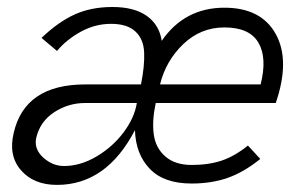

<svg xmlns="http://www.w3.org/2000/svg" viewBox="-20 -516 858 546"><path d="M142.1 9.8Q75.7 9.8 39.6 -32Q3.4 -73.7 19 -138.2Q50.8 -275.9 222.2 -275.9H380.9Q391.6 -328.6 389.9 -366.9Q388.2 -405.3 364.7 -426.8Q341.3 -448.2 295.9 -448.2Q250.5 -448.2 209.7 -425.8Q168.9 -403.3 142.1 -371.1L98.1 -408.2Q145.5 -453.6 192.4 -474.9Q239.3 -496.1 299.8 -496.1Q361.8 -496.1 397.5 -470.7Q433.1 -445.3 439.9 -399.9Q504.9 -494.1 618.2 -494.1Q722.7 -494.1 764.2 -419.2Q805.7 -344.2 764.2 -223.1H422.9Q412.1 -173.3 417.2 -134.3Q422.4 -95.2 450.2 -71Q478 -46.9 524.9 -46.9Q573.2 -46.9 610.4 -59.3Q647.5 -71.8 685.1 -102.1L720.2 -64Q672.9 -25.9 627 -10Q581.1 5.9 524.9 5.9Q445.8 5.9 405.8 -36.1Q365.7 -78.1 363.8 -146Q282.7 9.8 142.1 9.8ZM435.1 -275.9H721.2Q740.2 -351.6 714.8 -394.8Q689.5 -438 618.2 -438Q550.8 -438 501.2 -390.6Q451.7 -343.3 435.1 -275.9ZM162.1 -43.9Q208.5 -43.9 254.4 -71Q300.3 -98.1 331.3 -139.4Q362.3 -180.7 369.1 -223.1H222.2Q174.3 -223.1 134 -196.8Q93.8 -170.4 83 -124Q76.2 -92.3 102.8 -68.1Q129.4 -43.9 162.1 -43.9Z"/></svg>

Font: HK Grotesk Light Italic
Style: Regular
Weight: 300
Italic angle: -13°
Designer: Alfredo Marco Pradil and Stefan Peev
Foundry: Hanken Design Co.
Version: Version 1.000;PS 001.000;hotconv 1.0.88;makeotf.lib2.5.64775